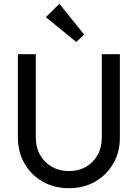

<svg xmlns="http://www.w3.org/2000/svg" viewBox="-20 -979 723 1009"><path d="M342 10Q265 10 204.5 -24.5Q144 -59 109 -119.5Q74 -180 74 -257V-694H168V-259Q168 -204 191 -164Q214 -124 253.5 -102Q293 -80 342 -80Q393 -80 431.5 -102Q470 -124 492.5 -164Q515 -204 515 -258V-694H610V-256Q610 -179 575 -119Q540 -59 480 -24.5Q420 10 342 10ZM381 -758 221 -889 292 -959 422 -798Z"/></svg>

Font: Outfit Thin
Style: Regular
Weight: 400
Version: Version 1.100;gftools[0.9.27]